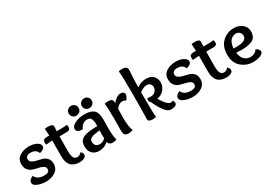

<svg xmlns="http://www.w3.org/2000/svg" viewBox="14 -1578 3403 2423"><g transform="rotate(-30 1716.0 -366.5)"><path d="M319 -341Q299 -406 208 -406Q182 -406 163 -391.5Q144 -377 144 -352Q144 -322 170.5 -305Q197 -288 235 -280Q273 -272 311 -261Q349 -250 375.5 -220Q402 -190 402 -140Q402 -67 344.5 -28.5Q287 10 209 10Q140 10 87 -13Q34 -36 34 -70Q34 -113 96 -139Q126 -69 226 -69Q302 -69 302 -120Q302 -150 275.5 -165.5Q249 -181 211 -188.5Q173 -196 135 -208Q97 -220 70.5 -252Q44 -284 44 -338Q44 -410 101.5 -447.5Q159 -485 237 -485Q267 -485 299.5 -478.5Q332 -472 362.5 -451.5Q393 -431 393 -400Q393 -380 373 -364.5Q353 -349 319 -341Z M486 -474Q495 -475 531 -475Q529 -534 525 -576Q546 -580 574 -580Q643 -580 643 -543Q643 -519 640 -474Q748 -474 790 -480Q796 -469 796 -449Q796 -422 784 -412.5Q772 -403 746 -402Q716 -401 638 -401Q636 -307 636 -198Q636 -166 638 -145Q640 -124 647 -103Q654 -82 668 -71.5Q682 -61 704 -61Q735 -61 768 -96Q794 -67 794 -47Q794 -18 764.5 -4Q735 10 698 10Q531 10 531 -172Q531 -219 531.5 -302.5Q532 -386 532 -402Q468 -398 441 -394Q437 -405 437 -427Q437 -453 448.5 -462Q460 -471 486 -474Z M1112 -143Q1112 -189 1114 -214Q1084 -210 1070.5 -208Q1057 -206 1034 -202Q1011 -198 1000.5 -193Q990 -188 978 -181Q966 -174 961 -163.5Q956 -153 956 -139Q956 -99 976 -80Q996 -61 1027 -61Q1078 -61 1114 -99Q1112 -112 1112 -143ZM1116 -275Q1116 -309 1114.5 -327Q1113 -345 1106.5 -368Q1100 -391 1084.5 -401.5Q1069 -412 1043 -412Q1010 -412 980.5 -390.5Q951 -369 938 -331Q849 -332 849 -384Q849 -427 909.5 -456Q970 -485 1047 -485Q1139 -485 1181.5 -447Q1224 -409 1224 -311Q1224 -308 1223 -264Q1222 -220 1222 -178Q1222 -64 1241 -7Q1212 4 1184 4Q1128 4 1117 -42Q1057 10 982 10Q924 10 885.5 -26Q847 -62 847 -132Q847 -188 871 -215Q895 -242 935 -255Q995 -274 1116 -275ZM1144 -520Q1114 -520 1093 -540Q1072 -560 1072 -591Q1072 -621 1094 -641.5Q1116 -662 1146 -662Q1175 -662 1196 -641.5Q1217 -621 1217 -591Q1217 -561 1195 -540.5Q1173 -520 1144 -520ZM954 -520Q924 -520 903 -540Q882 -560 882 -591Q882 -621 904 -641.5Q926 -662 956 -662Q985 -662 1006 -641.5Q1027 -621 1027 -591Q1027 -561 1005 -540.5Q983 -520 954 -520Z M1390 -478Q1426 -478 1441.5 -465Q1457 -452 1457 -424V-412Q1515 -485 1570 -485Q1628 -485 1628 -443Q1628 -415 1592 -370Q1571 -388 1545 -388Q1494 -388 1453 -333Q1450 -269 1450 -203Q1450 -72 1477 -9Q1450 4 1418 4Q1375 4 1360 -15Q1345 -34 1345 -76Q1345 -88 1346 -144Q1347 -200 1347 -232Q1347 -399 1338 -473Q1367 -478 1390 -478Z M1912 -412Q1866 -412 1807 -367Q1808 -329 1808.5 -202Q1809 -75 1815 -2Q1788 2 1765 2Q1700 2 1700 -38Q1700 -45 1701.5 -87Q1703 -129 1704 -215Q1705 -301 1705 -414Q1705 -650 1696 -738Q1724 -743 1748 -743Q1819 -743 1819 -688Q1819 -679 1816.5 -645.5Q1814 -612 1811 -556.5Q1808 -501 1808 -439Q1874 -485 1942 -485Q2012 -485 2048.5 -447.5Q2085 -410 2085 -355Q2085 -298 2047.5 -252Q2010 -206 1944 -195Q1981 -131 2016 -96Q2045 -68 2065 -68Q2085 -68 2104 -74Q2115 -49 2115 -36Q2115 -13 2090.5 -1.5Q2066 10 2030 10Q1989 10 1952 -32Q1899 -93 1849 -206Q1832 -213 1832 -233Q1832 -246 1839 -265Q1860 -259 1884 -259Q1928 -259 1953.5 -285Q1979 -311 1979 -345Q1979 -373 1961.5 -392.5Q1944 -412 1912 -412Z M2457 -341Q2437 -406 2346 -406Q2320 -406 2301 -391.5Q2282 -377 2282 -352Q2282 -322 2308.5 -305Q2335 -288 2373 -280Q2411 -272 2449 -261Q2487 -250 2513.5 -220Q2540 -190 2540 -140Q2540 -67 2482.5 -28.5Q2425 10 2347 10Q2278 10 2225 -13Q2172 -36 2172 -70Q2172 -113 2234 -139Q2264 -69 2364 -69Q2440 -69 2440 -120Q2440 -150 2413.5 -165.5Q2387 -181 2349 -188.5Q2311 -196 2273 -208Q2235 -220 2208.5 -252Q2182 -284 2182 -338Q2182 -410 2239.5 -447.5Q2297 -485 2375 -485Q2405 -485 2437.5 -478.5Q2470 -472 2500.5 -451.5Q2531 -431 2531 -400Q2531 -380 2511 -364.5Q2491 -349 2457 -341Z M2624 -474Q2633 -475 2669 -475Q2667 -534 2663 -576Q2684 -580 2712 -580Q2781 -580 2781 -543Q2781 -519 2778 -474Q2886 -474 2928 -480Q2934 -469 2934 -449Q2934 -422 2922 -412.5Q2910 -403 2884 -402Q2854 -401 2776 -401Q2774 -307 2774 -198Q2774 -166 2776 -145Q2778 -124 2785 -103Q2792 -82 2806 -71.5Q2820 -61 2842 -61Q2873 -61 2906 -96Q2932 -67 2932 -47Q2932 -18 2902.5 -4Q2873 10 2836 10Q2669 10 2669 -172Q2669 -219 2669.5 -302.5Q2670 -386 2670 -402Q2606 -398 2579 -394Q2575 -405 2575 -427Q2575 -453 2586.5 -462Q2598 -471 2624 -474Z M3170 -197Q3143 -197 3097 -199Q3107 -128 3142.5 -95Q3178 -62 3230 -62Q3257 -62 3286 -76Q3315 -90 3329 -116Q3378 -90 3378 -60Q3378 -26 3331 -8Q3284 10 3226 10Q3132 10 3058.5 -52Q2985 -114 2985 -231Q2985 -354 3055.5 -419.5Q3126 -485 3222 -485Q3299 -485 3346.5 -443Q3394 -401 3394 -343Q3394 -296 3376.5 -265.5Q3359 -235 3325 -221Q3291 -207 3256 -202Q3221 -197 3170 -197ZM3213 -412Q3166 -412 3133 -376Q3100 -340 3094 -262Q3158 -262 3188 -265Q3285 -277 3285 -341Q3285 -370 3264.5 -391Q3244 -412 3213 -412Z"/></g></svg>

Font: Overlock
Style: Bold
Weight: 700
Designer: Dario Muhafara
Foundry: Dario Manuel Muhafara
Version: Version 1.001